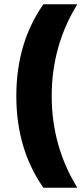

<svg xmlns="http://www.w3.org/2000/svg" viewBox="-20 -762 385 906"><path d="M345 -742Q224 -546 224 -309Q224 -72 345 124H185Q57 -58 57 -309Q57 -560 185 -742Z"/></svg>

Font: Montserrat arm
Style: Bold
Weight: 700
Designer: Julieta Ulanovsky
Foundry: Julieta Ulanovsky
Version: Version 6.000;PS 006.000;hotconv 1.0.88;makeotf.lib2.5.64775